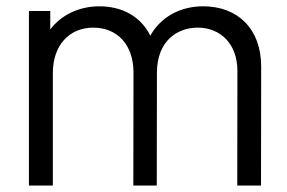

<svg xmlns="http://www.w3.org/2000/svg" viewBox="-20 -574 888 594"><path d="M143.5 0V-348.5C143.5 -433 193.5 -488.5 268.5 -488.5C343 -488.5 393 -435.5 393 -349.5L392.5 0H465L465.5 -348.5C465.5 -449 530 -488.5 591.5 -488.5C662.5 -488.5 714.5 -438 714.5 -354.5L714 0H787.5L788 -368.5C788 -482.5 717.5 -554.5 608.5 -554.5C536.5 -554.5 476.5 -520.5 445 -463.5C416 -522.5 358.5 -554.5 287.5 -554.5C223.5 -554.5 169 -527 135.5 -483V-540H69.5V0Z"/></svg>

Font: Manrope
Style: Regular
Weight: 400
Designer: Mikhail Sharanda
Foundry: Mikhail Sharanda
Version: Version 4.505